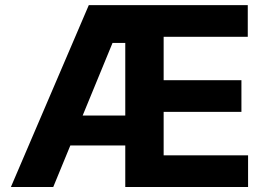

<svg xmlns="http://www.w3.org/2000/svg" viewBox="-20 -748 1070 768"><path d="M23.6 0 335.2 -727.5H971.1V-600.8H634.6V-427.3H945.7V-300.6H634.6V-126.8H972.3V0H481.1V-576.2H430.1L193 0ZM195.3 -166.2V-285.9H568.4V-166.2Z"/></svg>

Font: Inter
Style: Regular
Weight: 400
Designer: Rasmus Andersson
Foundry: rsms
Version: Version 4.000;git-8c9346024